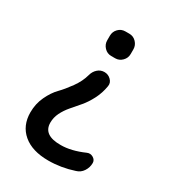

<svg xmlns="http://www.w3.org/2000/svg" viewBox="-179 -613 858 945"><g transform="rotate(30 250.0 -140.0)"><path d="M253.9 -509.8H276.4Q299.8 -509.8 315.9 -492.7Q332 -475.6 332 -453.1V-426.8Q332 -403.3 315.4 -386.7Q298.8 -370.1 276.4 -370.1H253.9Q230.5 -370.1 214.4 -387.2Q198.2 -404.3 198.2 -426.8V-453.1Q198.2 -476.6 214.4 -493.2Q230.5 -509.8 253.9 -509.8ZM242.2 230.5Q150.4 230.5 99.1 187Q47.9 143.6 47.9 68.4Q47.9 19.5 67.9 -22.5Q87.9 -64.5 113.3 -90.3Q138.7 -116.2 166.5 -154.8Q194.3 -193.4 205.1 -233.4Q210.9 -255.9 227.1 -270.5Q243.2 -285.2 265.1 -285.2Q287.1 -285.2 302.7 -269.5Q318.4 -253.9 314.5 -233.4Q307.6 -191.4 288.6 -154.8Q269.5 -118.2 248 -93.3Q226.6 -68.4 205.6 -43.9Q184.6 -19.5 171.4 7.3Q158.2 34.2 158.2 63.5Q158.2 134.8 257.8 133.8Q316.4 133.8 387.7 102.5Q405.3 94.7 421.9 104.5Q438.5 114.3 438.5 131.8Q438.5 157.2 424.3 178.7Q410.2 200.2 385.7 207Q314.5 230.5 242.2 230.5Z"/></g></svg>

Font: Rounded Mgen+ 2m medium
Style: Regular
Weight: 500
Designer: [Source Han Sans]
Ryoko NISHIZUKA  (kana & ideographs); Paul D. Hunt (Latin, Greek & Cyrillic); Wenlong ZHANG  (bopomofo
Version: Version 1.059.20150602